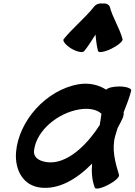

<svg xmlns="http://www.w3.org/2000/svg" viewBox="-20 -1065 791 1128"><path d="M475 -765C500 -796 520 -829 541 -862C544 -829 548 -796 556 -765C560 -753 596 -760 635 -779C675 -799 704 -824 700 -835C682 -902 643 -958 625 -1025C619 -1040 602 -1047 582 -1044C563 -1047 543 -1040 532 -1025C479 -958 408 -902 354 -835C346 -824 367 -799 400 -779C433 -760 467 -753 475 -765ZM679 -38C657 -110 635 -189 657 -267C661 -282 666 -297 671 -313C682 -333 693 -354 702 -374C703 -377 704 -379 704 -382C707 -390 708 -397 706 -404C723 -447 740 -490 751 -533C753 -546 721 -557 680 -557C644 -557 613 -549 604 -538C559 -567 503 -580 442 -570C251 -537 89 -355 74 -169C67 -64 117 25 217 37C324 50 430 -11 521 -104C517 -55 520 -7 537 38C542 49 578 41 617 20C656 0 684 -26 679 -38ZM258 -112C210 -118 172 -140 181 -187C197 -300 320 -401 445 -422C496 -431 547 -424 576 -397C573 -375 570 -353 566 -331C486 -205 369 -99 258 -112Z"/></svg>

Font: Nupuram Black Oblique
Style: Regular
Weight: 900
Designer: Santhosh Thottingal (santhosh.thottingal@gmail.com)
Foundry: SMC
Version: Version 1.000